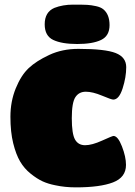

<svg xmlns="http://www.w3.org/2000/svg" viewBox="-20 -800 585 829"><path d="M308 9Q260 9 219 0Q188 -6 164 -17Q140 -28 112.5 -50Q85 -72 67 -102.5Q49 -133 37 -181.5Q25 -230 25 -296Q25 -362 48 -418.5Q71 -475 104 -506Q137 -537 193 -563Q249 -589 318 -589Q434 -589 479.5 -571Q525 -553 525 -510Q525 -467 509.5 -418.5Q494 -370 469 -370Q461 -370 420.5 -387Q380 -404 350.5 -404Q321 -404 305.5 -380.5Q290 -357 290 -289.5Q290 -222 304 -197.5Q318 -173 347.5 -173Q377 -173 421 -193Q465 -213 470 -213Q489 -213 506.5 -168Q524 -123 524 -88Q524 -34 468 -12.5Q412 9 308 9ZM426 -760Q453 -738 453 -691.5Q453 -645 416.5 -627.5Q380 -610 313.5 -610Q247 -610 210 -627.5Q173 -645 173 -695Q173 -748 215 -766Q251 -780 295.5 -780Q340 -780 357 -779Q374 -778 394.5 -773.5Q415 -769 426 -760Z"/></svg>

Font: Titan One
Style: Regular
Weight: 400
Designer: Rodrigo Fuenzalida
Foundry: Rodrigo Fuenzalida
Version: Version 1.001